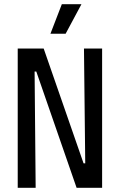

<svg xmlns="http://www.w3.org/2000/svg" viewBox="-20 -890 568 910"><path d="M64 0V-660H187L376 -116H384L378 -660H464V0H343L152 -551H144L149 0ZM291 -730H219L273 -870H366Z"/></svg>

Font: Bricolage Grotesque 24pt Condensed
Style: Regular
Weight: 400
Width: 3
Designer: Mathieu Triay
Foundry: Atelier Triay
Version: Version 1.001;gftools[0.9.33.dev8+g029e19f]